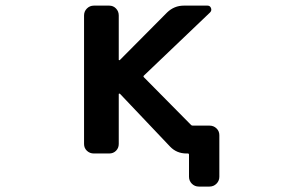

<svg xmlns="http://www.w3.org/2000/svg" viewBox="-20 -567 1040 686"><path d="M690.4 99.6Q675.8 99.6 665.5 89.4Q655.3 79.1 655.3 64.5V-13.7Q655.3 -18.6 651.4 -18.6H646.5Q611.3 -18.6 587.9 -43L408.2 -232.4Q407.2 -232.4 405.8 -232.4Q404.3 -232.4 404.3 -230.5V-52.7Q404.3 -38.1 394.5 -28.3Q384.8 -18.6 370.1 -18.6H315.4Q300.8 -18.6 290.5 -28.3Q280.3 -38.1 280.3 -52.7V-511.7Q280.3 -526.4 290.5 -536.6Q300.8 -546.9 315.4 -546.9H370.1Q384.8 -546.9 394.5 -536.6Q404.3 -526.4 404.3 -511.7V-353.5Q404.3 -352.5 405.8 -352.1Q407.2 -351.6 408.2 -352.5L577.1 -522.5Q602.5 -546.9 636.7 -546.9H721.7Q730.5 -546.9 733.9 -538.1Q737.3 -529.3 730.5 -522.5L494.1 -296.9Q491.2 -293.9 494.1 -291L661.1 -122.1Q664.1 -118.2 668 -118.2H728.5Q743.2 -118.2 753.4 -108.4Q763.7 -98.6 763.7 -84V64.5Q763.7 79.1 753.4 89.4Q743.2 99.6 728.5 99.6Z"/></svg>

Font: Rounded-L Mgen+ 1m medium
Style: Regular
Weight: 500
Designer: [Source Han Sans]
Ryoko NISHIZUKA  (kana & ideographs); Paul D. Hunt (Latin, Greek & Cyrillic); Wenlong ZHANG  (bopomofo
Version: Version 1.059.20150602